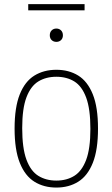

<svg xmlns="http://www.w3.org/2000/svg" viewBox="-20 -878 532 908"><path d="M246.5 9Q187.5 9 143 -18.5Q98.5 -46 73.8 -107.5Q49 -169 49 -270Q49 -370.5 73.5 -431.8Q98 -493 142.5 -520.5Q187 -548 246.5 -548Q305.5 -548 349.8 -520.8Q394 -493.5 418.8 -432.2Q443.5 -371 443.5 -270Q443.5 -169.5 419 -108Q394.5 -46.5 350.2 -18.8Q306 9 246.5 9ZM246.5 -24Q295.5 -24 331.5 -46.5Q367.5 -69 387.5 -122.2Q407.5 -175.5 407.5 -268.5Q407.5 -362.5 387.5 -416.5Q367.5 -470.5 331.5 -492.8Q295.5 -515 246.5 -515Q197.5 -515 161.2 -492.8Q125 -470.5 105 -417.5Q85 -364.5 85 -272Q85 -177.5 105 -123.2Q125 -69 161.2 -46.5Q197.5 -24 246.5 -24ZM246.5 -680Q233 -680 224.2 -688.5Q215.5 -697 215.5 -711Q215.5 -725.5 224.2 -734.2Q233 -743 246.5 -743Q260 -743 268.8 -734.2Q277.5 -725.5 277.5 -711Q277.5 -697 268.8 -688.5Q260 -680 246.5 -680ZM113.5 -829V-858.5H380V-829Z"/></svg>

Font: Encode Sans SemiCondensed SemiCondensed Thin
Style: Regular
Weight: 100
Width: 4
Designer: Multiple Designers
Foundry: Impallari Type
Version: Version 3.000; ttfautohint (v1.8.3) -l 8 -r 50 -G 200 -x 14 